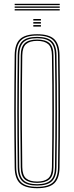

<svg xmlns="http://www.w3.org/2000/svg" viewBox="-20 -985 390 1010"><path d="M175.2 5Q112.8 5 85.4 -20.6Q58 -46.2 57.2 -105Q56.2 -191.2 55.6 -263.6Q55 -336 55 -403.2Q55 -470.5 55.6 -541Q56.2 -611.5 57.2 -694Q58 -753.5 85.4 -779.2Q112.8 -805 175.2 -805Q238 -805 265.2 -779.2Q292.5 -753.5 293.2 -694Q294.5 -611.5 295 -541Q295.5 -470.5 295.5 -403.2Q295.5 -336 295 -263.6Q294.5 -191.2 293.2 -105Q292.5 -46.2 265.2 -20.6Q238 5 175.2 5ZM175.2 -2Q233.5 -2 259 -26Q284.5 -50 285.2 -105Q286.5 -191.2 287 -263.6Q287.5 -336 287.5 -403.2Q287.5 -470.5 287 -541Q286.5 -611.5 285.2 -694Q284.5 -749.8 259 -773.9Q233.5 -798 175.2 -798Q117 -798 91.5 -773.9Q66 -749.8 65.2 -694Q64.2 -611.5 63.6 -541Q63 -470.5 63 -403.2Q63 -336 63.6 -263.6Q64.2 -191.2 65.2 -105Q66 -50 91.6 -26Q117.2 -2 175.2 -2ZM175.2 -9Q121.5 -9 97.8 -31.4Q74 -53.8 73.2 -105Q72.2 -191.2 71.6 -263.6Q71 -336 71 -403.2Q71 -470.5 71.6 -541Q72.2 -611.5 73.2 -694Q74 -746 97.8 -768.5Q121.5 -791 175.2 -791Q229 -791 252.8 -768.5Q276.5 -746 277.2 -694Q278.5 -611.5 279 -541Q279.5 -470.5 279.5 -403.2Q279.5 -336 279 -263.6Q278.5 -191.2 277.2 -105Q276.5 -53.8 252.8 -31.4Q229 -9 175.2 -9ZM175.2 -16Q223.8 -16 246.2 -36.4Q268.8 -56.8 269.2 -105Q270.5 -191.2 271 -263.6Q271.5 -336 271.5 -403.2Q271.5 -470.5 271 -541Q270.5 -611.5 269.2 -694Q268.5 -742.2 246.6 -763.1Q224.8 -784 175.2 -784Q125.8 -784 103.9 -763.1Q82 -742.2 81.2 -694Q80.2 -611.5 79.6 -541Q79 -470.5 79 -403.2Q79 -336 79.6 -263.6Q80.2 -191.2 81.2 -105Q81.8 -56.8 104.2 -36.4Q126.8 -16 175.2 -16ZM175.2 -23Q133 -23 111.4 -40.8Q89.8 -58.5 89.2 -105Q87.8 -220 87.2 -316.8Q86.8 -413.5 87.4 -504.6Q88 -595.8 89.2 -694Q89.8 -739.5 110.6 -758.2Q131.5 -777 175.2 -777Q219.2 -777 240 -758.2Q260.8 -739.5 261.2 -694Q262.2 -625.5 262.8 -556.6Q263.2 -487.8 263.4 -416.1Q263.5 -344.5 263 -267.4Q262.5 -190.2 261.2 -105Q260.8 -58.5 239.1 -40.8Q217.5 -23 175.2 -23ZM175.2 -30Q214 -30 233.4 -46.6Q252.8 -63.2 253.2 -106Q254.2 -183.5 254.9 -254.2Q255.5 -325 255.5 -394.6Q255.5 -464.2 255 -537.5Q254.5 -610.8 253.2 -693Q252.8 -736.2 233.4 -753.1Q214 -770 175.2 -770Q136.8 -770 117.2 -753.1Q97.8 -736.2 97.2 -693Q96 -603 95.4 -511.1Q94.8 -419.2 95.2 -319.6Q95.8 -220 97.2 -106Q97.8 -63.2 117.2 -46.6Q136.8 -30 175.2 -30ZM155.2 -877V-885H195.2V-877ZM155.2 -845V-853H195.2V-845ZM155.2 -861V-869H195.2V-861ZM57.2 -958V-965H294.2V-958ZM57.2 -930V-937H294.2V-930ZM57.2 -944V-951H294.2V-944Z"/></svg>

Font: Big Shoulders Inline Text Thin Thin
Style: Regular
Weight: 250
Version: Version 2.002